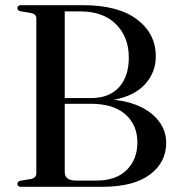

<svg xmlns="http://www.w3.org/2000/svg" viewBox="-20 -720 690 740"><path d="M620.5 -169.5Q620.5 -94 557.5 -47Q494.5 0 373.5 0H62Q47 0 47 -11Q47 -20.5 59.5 -23.5L98.5 -30Q120 -34.5 120 -52.5V-649.5Q120 -666 98.5 -670L59.5 -676.5Q47 -679.5 47 -689Q47 -700 62 -700H300Q435.5 -700 508 -645.2Q580.5 -590.5 580.5 -502.5Q580.5 -441.5 539.5 -396Q498.5 -350.5 419.5 -335.5Q512 -325.5 566.2 -280Q620.5 -234.5 620.5 -169.5ZM290.5 -676H229.5V-342H330.5Q401 -342 438.8 -383.8Q476.5 -425.5 476.5 -498Q476.5 -577.5 427 -626.8Q377.5 -676 290.5 -676ZM330 -320H229.5V-57Q229.5 -24 273.5 -24H350.5Q427.5 -24 468.5 -65Q509.5 -106 509.5 -171Q509.5 -238 463.5 -279Q417.5 -320 330 -320Z"/></svg>

Font: Fraunces 72pt S000
Style: Regular
Weight: 400
Version: Version 1.000; ttfautohint (v1.8.3)